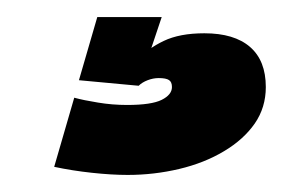

<svg xmlns="http://www.w3.org/2000/svg" viewBox="-20 -20 352 225"><path d="M129.5 185Q160.5 185 190 178Q219.5 171 242.5 157.2Q265.5 143.5 278.5 124.8Q291.5 106 291.5 82Q291.5 51 273 35Q254.5 19 219.5 19Q190.5 19 171.8 28Q153 37 143 49L142.5 80.5Q146.5 76.5 153 74Q159.5 71.5 166 71.5Q174.5 71.5 178 73.8Q181.5 76 181.5 82Q181.5 91 169.5 97Q157.5 103 129 103Q111.5 103 94.8 100.2Q78 97.5 67 94.5L43.5 175.5Q64.5 180 87.8 182.5Q111 185 129.5 185ZM142.5 80.5 169.5 0H94L72.5 74Z"/></svg>

Font: Anybody Condensed Black
Style: Regular
Weight: 900
Width: 3
Designer: Tyler Finck
Foundry: Etcetera Type Company
Version: Version 1.113;gftools[0.9.25]